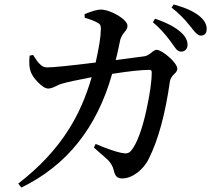

<svg xmlns="http://www.w3.org/2000/svg" viewBox="-20 -801 949 863"><path d="M76 42C280 -57 416 -227 484 -469C560 -481 616 -487 652 -487C659 -487 662 -483 662 -476C662 -436 654 -379 638 -306C619 -220 597 -160 572 -127C559 -111 550 -109 525 -114C500 -119 462 -132 410 -154L402 -138C405 -135 409 -132 414 -127C441 -104 459 -88 468 -79C480 -65 488 -51 491 -36C498 -8 507 1 530 1C574 1 626 -38 650 -90C691 -172 723 -288 744 -437C746 -448 753 -459 764 -469C773 -477 777 -485 777 -492C777 -519 709 -577 684 -577C678 -577 670 -573 660 -564C649 -555 638 -549 629 -548L500 -531C504 -546 509 -566 514 -591C517 -605 519 -615 520 -620C523 -633 530 -645 540 -657C549 -667 553 -676 553 -685C553 -713 480 -757 433 -758C419 -758 396 -752 364 -739C362 -738 361 -738 360 -738L361 -721C387 -714 406 -706 418 -699C425 -696 429 -692 431 -687C433 -682 434 -675 433 -665C433 -636 425 -588 410 -520C290 -505 217 -498 192 -498C179 -498 168 -503 158 -514C151 -520 143 -532 132 -549C131 -551 130 -553 129 -554L113 -551V-549C110 -518 112 -496 117 -482C122 -466 133 -449 150 -432C168 -413 184 -403 197 -403C205 -403 216 -406 230 -413C241 -419 251 -423 259 -425C282 -432 326 -441 392 -454C367 -367 333 -289 290 -221C233 -130 157 -49 62 24ZM794 -569C811 -569 823 -581 823 -600C823 -619 813 -638 794 -655C771 -677 732 -698 677 -717L667 -701C694 -679 722 -649 749 -612L750 -610C751 -609 752 -607 753 -606C762 -593 769 -584 773 -579C780 -572 787 -569 794 -569ZM882 -641C900 -641 909 -651 909 -672C909 -692 898 -711 875 -730C850 -750 812 -767 761 -781L751 -767C780 -745 807 -718 832 -687C834 -685 835 -683 836 -682C839 -679 842 -675 846 -669C861 -650 873 -641 882 -641Z"/></svg>

Font: AllPunType SemiBold
Style: Regular
Weight: 600
Version: 1.0